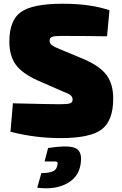

<svg xmlns="http://www.w3.org/2000/svg" viewBox="-20 -724 650 1026"><path d="M321 -233 184 -293Q100 -330 65 -377.5Q30 -425 30 -501Q30 -617 93 -660.5Q156 -704 314 -704Q465 -704 565 -669L552 -530Q432 -532 309 -532Q271 -532 258 -527Q245 -522 245 -506Q245 -492 257.5 -482.5Q270 -473 305 -459L430 -407Q515 -370 550 -322Q585 -274 585 -197Q585 -80 524 -33Q463 14 303 14Q168 14 36 -20L49 -172Q247 -167 300 -167Q341 -167 354.5 -172Q368 -177 368 -191Q368 -205 358.5 -214Q349 -223 321 -233ZM218 139 237 67Q331 52 373.5 64Q416 76 413 132Q409 215 343 253.5Q277 292 179 279L201 201Q241 201 263 191.5Q285 182 288 150Q289 140 277 139Q275 139 218 139Z"/></svg>

Font: Exo 2.0 Black
Style: Regular
Weight: 900
Designer: Natanael Gama
Version: Version 1.001;PS 001.001;hotconv 1.0.70;makeotf.lib2.5.58329